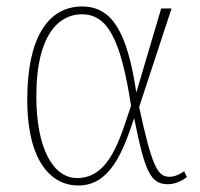

<svg xmlns="http://www.w3.org/2000/svg" viewBox="-20 -562 616 592"><path d="M221 10C320 10 359 -94 393 -196H394C427 -32 444 6 498 6C519 6 541 -4 556 -16L548 -34C535 -25 519 -17 503 -17C467 -17 450 -42 409 -232L509 -536H477L401 -279H400C372 -463 326 -542 233 -542C127 -542 64 -443 64 -256C64 -57 143 10 221 10ZM218 -13C145 -13 92 -102 92 -265C92 -467 170 -518 232 -518C309 -518 352 -447 384 -236C351 -138 319 -13 218 -13Z"/></svg>

Font: Noto Serif SemiCondensed Thin
Style: Regular
Weight: 100
Width: 4
Designer: Monotype Design Team
Foundry: Monotype Imaging Inc.
Version: Version 2.015